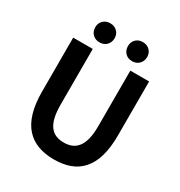

<svg xmlns="http://www.w3.org/2000/svg" viewBox="-216 -1093 1181 1257"><g transform="rotate(30 374.0 -464.5)"><path d="M87 -740H235V-320Q235 -262 244.5 -222.5Q254 -183 272.5 -159Q291 -135 317 -124.5Q343 -114 376 -114Q409 -114 435 -124.5Q461 -135 480 -159Q499 -183 509 -222.5Q519 -262 519 -320V-740H661V-333Q661 -241 642 -175Q623 -109 586 -67Q549 -25 496.5 -5.5Q444 14 376 14Q308 14 254.5 -5.5Q201 -25 163.5 -67Q126 -109 106.5 -175Q87 -241 87 -333ZM251 -799Q219 -799 198.5 -819.5Q178 -840 178 -872Q178 -903 198.5 -923Q219 -943 251 -943Q283 -943 303.5 -923Q324 -903 324 -872Q324 -840 303.5 -819.5Q283 -799 251 -799ZM425 -872Q425 -903 445 -923Q465 -943 497 -943Q529 -943 549.5 -923Q570 -903 570 -872Q570 -840 549.5 -819.5Q529 -799 497 -799Q465 -799 445 -819.5Q425 -840 425 -872Z"/></g></svg>

Font: Kinto Sans
Style: Bold
Weight: 700
Designer: Authors: Ryoko NISHIZUKA  (kana & ideographs); Paul D. Hunt (Latin, Greek & Cyrillic); Wenlong ZHANG  (bopomofo); Sandol
Foundry: Adobe Systems Incorporated, ookami Inc.
Version: Version 0.001